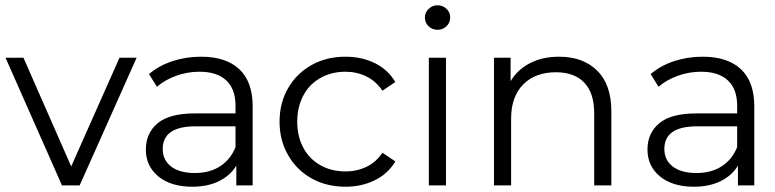

<svg xmlns="http://www.w3.org/2000/svg" viewBox="-20 -703 2938 728"><path d="M498 -484 282 0H215L1 -484H69L250 -72L433 -484Z M938 -300V0H876V-75Q854 -38 811 -16.5Q768 5 709 5Q628 5 580.5 -34Q533 -73 533 -136Q533 -198 577.5 -235.5Q622 -273 719 -273H873V-303Q873 -365 838 -398Q803 -431 736 -431Q690 -431 647.5 -415.5Q605 -400 575 -374L545 -422Q582 -454 633.5 -471Q685 -488 742 -488Q837 -488 887.5 -440.5Q938 -393 938 -300ZM873 -145V-224H721Q597 -224 597 -138Q597 -96 629 -71.5Q661 -47 719 -47Q775 -47 814.5 -72.5Q854 -98 873 -145Z M1290 -488Q1352 -488 1401.5 -463.5Q1451 -439 1479 -392L1430 -359Q1406 -395 1369.5 -413Q1333 -431 1290 -431Q1237 -431 1195 -407.5Q1153 -384 1130 -340.5Q1107 -297 1107 -242Q1107 -186 1130 -143Q1153 -100 1195 -76.5Q1237 -53 1290 -53Q1333 -53 1369.5 -70.5Q1406 -88 1430 -124L1479 -91Q1451 -44 1401 -19.5Q1351 5 1290 5Q1218 5 1161.5 -26.5Q1105 -58 1072.5 -114.5Q1040 -171 1040 -242Q1040 -313 1072.5 -369Q1105 -425 1161.5 -456.5Q1218 -488 1290 -488Z M1606 -484H1671V0H1606ZM1591 -637Q1591 -655 1605 -669Q1619 -683 1639 -683Q1659 -683 1673 -669.5Q1687 -656 1687 -638Q1687 -617 1673 -603.5Q1659 -590 1639 -590Q1619 -590 1605 -603.5Q1591 -617 1591 -637Z M2298 -281V0H2233V-274Q2233 -350 2195.5 -389.5Q2158 -429 2088 -429Q2009 -429 1963.5 -382.5Q1918 -336 1918 -254V0H1853V-484H1916V-395Q1942 -439 1989.5 -463.5Q2037 -488 2100 -488Q2191 -488 2244.5 -435Q2298 -382 2298 -281Z M2840 -300V0H2778V-75Q2756 -38 2713 -16.5Q2670 5 2611 5Q2530 5 2482.5 -34Q2435 -73 2435 -136Q2435 -198 2479.5 -235.5Q2524 -273 2621 -273H2775V-303Q2775 -365 2740 -398Q2705 -431 2638 -431Q2592 -431 2549.5 -415.5Q2507 -400 2477 -374L2447 -422Q2484 -454 2535.5 -471Q2587 -488 2644 -488Q2739 -488 2789.5 -440.5Q2840 -393 2840 -300ZM2775 -145V-224H2623Q2499 -224 2499 -138Q2499 -96 2531 -71.5Q2563 -47 2621 -47Q2677 -47 2716.5 -72.5Q2756 -98 2775 -145Z"/></svg>

Font: Montserrat Ace
Style: Regular
Weight: 400
Designer: Julieta Ulanovsky
Foundry: Julieta Ulanovsky
Version: Version 1